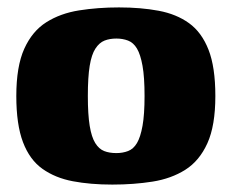

<svg xmlns="http://www.w3.org/2000/svg" viewBox="-20 -490 625 518"><path d="M283 8Q224 8 176.5 -1Q129 -10 94.5 -34.5Q60 -59 42 -106.5Q24 -154 24 -231Q24 -311 45.5 -358.5Q67 -406 105 -430Q143 -454 193.5 -462Q244 -470 301 -470Q360 -470 408 -461Q456 -452 490 -427.5Q524 -403 542.5 -356Q561 -309 561 -231Q561 -151 539.5 -103.5Q518 -56 480 -32Q442 -8 391.5 0Q341 8 283 8ZM294 -77Q311 -77 325.5 -82.5Q340 -88 349.5 -104Q359 -120 364.5 -150.5Q370 -181 370 -231Q370 -282 364.5 -312.5Q359 -343 349.5 -359Q340 -375 325.5 -380.5Q311 -386 294 -386Q276 -386 262 -380.5Q248 -375 237.5 -359Q227 -343 222 -312.5Q217 -282 217 -231Q217 -181 222 -150.5Q227 -120 237 -104Q247 -88 261 -82.5Q275 -77 294 -77Z"/></svg>

Font: Genos ExtraBold
Style: Regular
Weight: 800
Designer: Robert E. Leuschke
Foundry: Robert E. Leuschke
Version: Version 1.010